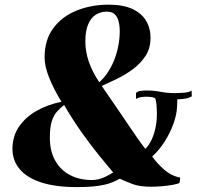

<svg xmlns="http://www.w3.org/2000/svg" viewBox="-20 -772 834 801"><path d="M299.5 8.5Q211.5 8.5 151.8 -11Q92 -30.5 62 -66.5Q32 -102.5 32 -151Q32 -203.5 59.2 -243.5Q86.5 -283.5 133 -309.8Q179.5 -336 236.5 -347.5Q205.5 -397.5 185.8 -446Q166 -494.5 166 -532.5Q166 -606 202.8 -655Q239.5 -704 300.2 -728.2Q361 -752.5 433 -752.5Q493.5 -752.5 532 -734.8Q570.5 -717 589.2 -685.8Q608 -654.5 608 -614Q608 -570.5 586.8 -538.2Q565.5 -506 533.2 -482.5Q501 -459 466.2 -442.2Q431.5 -425.5 404.5 -413.5Q445 -355.5 480.8 -302.2Q516.5 -249 544 -209.2Q571.5 -169.5 586.5 -151Q600.5 -164.5 611.2 -186.5Q622 -208.5 628.2 -236.5Q634.5 -264.5 634.5 -296Q634.5 -319.5 632.5 -338.5Q630.5 -357.5 626.5 -363Q621.5 -365.5 611.8 -367Q602 -368.5 590.5 -368.5Q580 -368.5 568 -366.8Q556 -365 547.5 -359V-384.5Q553.5 -390.5 565 -392.5Q576.5 -394.5 591.5 -394.5Q616.5 -394.5 633 -391.8Q649.5 -389 667 -386.2Q684.5 -383.5 712 -383.5Q724 -383.5 745.5 -385Q767 -386.5 779.5 -394L780 -370Q769.5 -363.5 755.8 -361Q742 -358.5 734.5 -358.5Q731 -358.5 726.5 -358Q722 -357.5 719.5 -357.5Q719.5 -352.5 719.5 -344.2Q719.5 -336 718.5 -324Q717 -294 703.8 -256.5Q690.5 -219 667.8 -182.8Q645 -146.5 615 -119Q635 -90.5 665 -64.2Q695 -38 732 -31L729 -9.5Q725 -5.5 704 -1.5Q683 2.5 656.8 4.8Q630.5 7 610.5 7Q563 7 533.5 -4Q504 -15 479.5 -26.5Q464.5 -17.5 443.5 -9.5Q422.5 -1.5 388.2 3.5Q354 8.5 299.5 8.5ZM362.5 -21Q378.5 -21 392.5 -24.5Q406.5 -28 421 -35.2Q435.5 -42.5 452 -52.5Q425 -84.5 390 -127.8Q355 -171 318.2 -223.2Q281.5 -275.5 247.5 -334Q231.5 -321.5 218 -306.8Q204.5 -292 196.2 -266.8Q188 -241.5 188 -197Q188 -140.5 210.8 -101Q233.5 -61.5 273 -41.2Q312.5 -21 362.5 -21ZM394 -429Q413 -445.5 428.8 -468.8Q444.5 -492 455.8 -520Q467 -548 473.2 -578.8Q479.5 -609.5 479.5 -641Q479.5 -666.5 474.2 -685Q469 -703.5 457.5 -713.5Q446 -723.5 426 -723.5Q400 -723.5 379.8 -710.8Q359.5 -698 347.8 -670.5Q336 -643 336 -599Q336 -557.5 350.2 -515.5Q364.5 -473.5 394 -429Z"/></svg>

Font: Merriweather 144pt Black
Style: Italic
Weight: 900
Italic angle: -7.8°
Version: Version 2.101